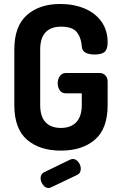

<svg xmlns="http://www.w3.org/2000/svg" viewBox="-20 -751 604 965"><path d="M224 194Q208 194 196 178Q184 162 184 145Q184 124 201 115L333 51Q341 48 346 48Q362 48 374 63.5Q386 79 386 97Q386 120 368 128L238 190Q228 194 224 194ZM287 -617Q236 -617 209 -588.5Q182 -560 182 -502V-223Q182 -165 209 -136.5Q236 -108 286 -108Q336 -108 363.5 -137Q391 -166 391 -223V-282H310Q291 -282 280.5 -297Q270 -312 270 -333Q270 -353 281 -368.5Q292 -384 310 -384H480Q499 -384 510 -371.5Q521 -359 521 -342V-223Q521 -104 457 -49Q393 6 286 6Q179 6 115.5 -49Q52 -104 52 -223V-502Q52 -620 115.5 -675.5Q179 -731 282 -731Q351 -731 405.5 -708Q460 -685 490.5 -641.5Q521 -598 521 -539Q521 -503 505.5 -490Q490 -477 456 -477Q427 -477 409.5 -486.5Q392 -496 391 -518Q388 -562 366 -589.5Q344 -617 287 -617Z"/></svg>

Font: Dosis
Style: Regular
Weight: 400
Designer: Edgar Tolentino, Pablo Impallari, Igino Marini
Foundry: Edgar Tolentino, Pablo Impallari, Igino Marini
Version: Version 1.007;Glyphs 3.1.1 (3134)